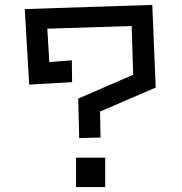

<svg xmlns="http://www.w3.org/2000/svg" viewBox="-20 -740 744 783"><path d="M390 -179 303 -177 299 -338 523 -435 517 -634 173 -623 181 -487 273 -494 274 -405 99 -395 81 -703 601 -720 615 -383 388 -285ZM290 -97H409V23H290Z"/></svg>

Font: Stick
Style: Regular
Weight: 400
Designer: Fontworks Inc.
Foundry: Fontworks Inc.
Version: Version 1.100